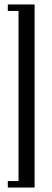

<svg xmlns="http://www.w3.org/2000/svg" viewBox="-20 -780 235 860"><path d="M15 60H135V-760H15V-731H63V31H15Z"/></svg>

Font: Americaine Condensed
Style: Regular
Weight: 400
Width: 3
Designer: Alan Madić
Foundry: ESAD Valence
Version: Version 0.001;Glyphs 3.1.2 (3151)